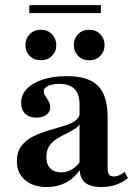

<svg xmlns="http://www.w3.org/2000/svg" viewBox="-20 -730 546 761"><path d="M295.2 -208.1V-315.3Q295.2 -357.3 275.4 -377.4Q255.6 -397.6 216.1 -397.6Q187.9 -397.6 170.6 -389.5Q153.2 -381.5 153.2 -368.5Q153.2 -359.7 159.7 -349.6Q166.1 -339.5 172.6 -328.6Q179 -317.7 179 -304Q179 -286.3 163.7 -275Q148.4 -263.7 123.4 -263.7Q96 -263.7 79.8 -279.4Q63.7 -295.2 63.7 -321.8Q63.7 -354 86.3 -377.8Q108.9 -401.6 150 -414.9Q191.1 -428.2 244.4 -428.2Q330.6 -428.2 368.5 -389.9Q406.5 -351.6 406.5 -265.3V-208.1ZM165.3 11.3Q111.3 11.3 79 -16.5Q46.8 -44.4 46.8 -91.1Q46.8 -128.2 64.9 -151.6Q83.1 -175 111.3 -189.1Q139.5 -203.2 171 -212.5Q202.4 -221.8 231 -230.2Q259.7 -238.7 277.8 -251.2Q296 -263.7 296 -283.9L299.2 -246Q294.4 -230.6 278.6 -220.6Q262.9 -210.5 244 -201.2Q225 -191.9 206.5 -180.6Q187.9 -169.4 175.8 -152Q163.7 -134.7 163.7 -108.1Q163.7 -79 179 -62.9Q194.4 -46.8 221.8 -46.8Q245.2 -46.8 265.7 -58.9Q286.3 -71 301.6 -96V-64.5Q277.4 -25.8 243.1 -7.3Q208.9 11.3 165.3 11.3ZM406.5 -65.3Q406.5 -46.8 412.1 -38.7Q417.7 -30.6 430.6 -30.6Q441.9 -30.6 452.8 -35.5Q463.7 -40.3 474.2 -48.4L487.1 -24.2Q466.1 -7.3 440.3 2Q414.5 11.3 381.5 11.3Q337.1 11.3 316.1 -7.3Q295.2 -25.8 295.2 -64.5V-208.1H406.5ZM333.9 -491.1Q306.5 -491.1 289.5 -508.5Q272.6 -525.8 272.6 -551.6Q272.6 -577.4 289.5 -594.8Q306.5 -612.1 333.9 -612.1Q360.5 -612.1 377.4 -594.4Q394.4 -576.6 394.4 -551.6Q394.4 -525.8 377.4 -508.5Q360.5 -491.1 333.9 -491.1ZM141.9 -491.1Q114.5 -491.1 97.6 -508.5Q80.6 -525.8 80.6 -551.6Q80.6 -576.6 97.6 -594.4Q114.5 -612.1 141.9 -612.1Q168.5 -612.1 185.9 -594.4Q203.2 -576.6 203.2 -551.6Q203.2 -525.8 185.9 -508.5Q168.5 -491.1 141.9 -491.1ZM96 -678.2V-709.7H379.8V-678.2Z"/></svg>

Font: Playfair 5pt SemiExpanded Light
Style: Bold
Weight: 700
Version: Version 2.203